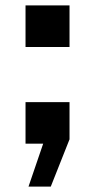

<svg xmlns="http://www.w3.org/2000/svg" viewBox="-20 -529 351 707"><path d="M74 -356V-509H236V-356ZM85 158 139 0H74V-153H236V-16L167 158Z"/></svg>

Font: Geist
Style: Bold
Weight: 400
Designer: Basement.studio, Andrés Briganti, Mateo Zaragoza
Foundry: Basement.studio, Vercel, Andrés Briganti, Guido Ferreyra, Mateo Zaragoza
Version: Version 1.401